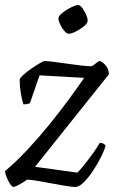

<svg xmlns="http://www.w3.org/2000/svg" viewBox="-24 -742 479 762"><path d="M30 0Q24 0 16 -12Q8 -24 2 -39.5Q-4 -55 -4 -63Q39 -99 83.5 -146.5Q128 -194 170 -245.5Q212 -297 248 -346Q284 -395 310 -433L133 -443L95 -333Q87 -328 69 -328Q63 -346 58.5 -373Q54 -400 54 -427Q57 -435 71 -447Q85 -459 102.5 -471Q120 -483 134.5 -491.5Q149 -500 154 -500Q161 -500 185.5 -497Q210 -494 241 -489.5Q272 -485 298.5 -482Q325 -479 337 -479Q343 -479 355 -489.5Q367 -500 371 -500Q374 -500 383 -494Q392 -488 400 -476Q408 -464 408 -447L115 -80L283 -57Q290 -63 307.5 -84.5Q325 -106 343.5 -131.5Q362 -157 372 -175Q381 -175 387 -171.5Q393 -168 395 -164Q391 -147 377.5 -120Q364 -93 346 -65.5Q328 -38 309 -19Q290 0 275 0Q261 0 235 -4.5Q209 -9 179 -14.5Q149 -20 123 -24.5Q97 -29 83 -29Q69 -18 51.5 -9Q34 0 30 0ZM249 -608Q241 -608 231.5 -619Q222 -630 215 -644.5Q208 -659 208 -669Q208 -679 224 -691.5Q240 -704 258.5 -713Q277 -722 286 -722Q294 -722 302.5 -710.5Q311 -699 317.5 -684.5Q324 -670 324 -660Q324 -650 309.5 -638Q295 -626 277 -617Q259 -608 249 -608Z"/></svg>

Font: Texturina Extralight
Style: Italic
Weight: 200
Italic angle: -11°
Designer: Guillermo Torres Carreño
Foundry: Omnibus-Type
Version: Version 1.002; ttfautohint (v1.8.3)